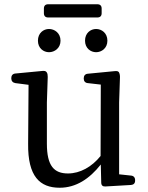

<svg xmlns="http://www.w3.org/2000/svg" viewBox="-20 -860 696 901"><path d="M210 -615C236 -615 264 -634 264 -669C264 -705 236 -724 210 -724C184 -724 158 -705 158 -669C158 -634 184 -615 210 -615ZM52 -470 114 -462 112 -186C110 -32 167 21 260 21C337 21 400 -21 453 -88L455 -4C455 10 462 16 475 15L595 8C607 7 614 0 614 -12V-15C614 -27 607 -35 595 -36L539 -42V-379L543 -499C543 -508 541 -516 538 -521C534 -527 527 -527 516 -526L392 -514C380 -513 373 -505 373 -493V-491C373 -479 380 -471 392 -470L453 -463L452 -128C411 -77 356 -46 299 -46C234 -46 200 -81 200 -186V-379L204 -499C204 -509 203 -515 199 -521C195 -527 188 -528 178 -527L52 -515C40 -514 33 -506 33 -494V-492C33 -480 40 -472 52 -470ZM206 -778H437C450 -778 457 -785 457 -798V-820C457 -833 450 -840 437 -840H206C193 -840 186 -833 186 -820V-798C186 -785 193 -778 206 -778ZM379 -669C379 -634 405 -615 431 -615C457 -615 484 -634 484 -669C484 -705 457 -724 431 -724C405 -724 379 -705 379 -669Z"/></svg>

Font: 寒蝉锦书宋 Text
Style: Regular
Weight: 400
Designer: 寒蝉锦书宋{Warren} 思源宋体{Ryoko NISHIZUKA 西塚涼子 (kana & ideographs); Frank Grießhammer (Latin, Greek & Cyrillic); Wenlong ZHANG 
Foundry: Adobe & ChillType
Version: Version 2.000;Glyphs 3.1.1 (3135)